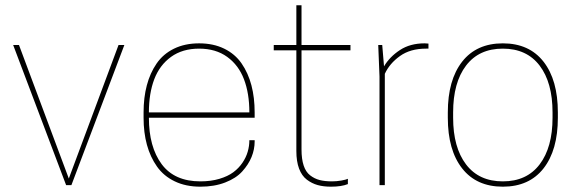

<svg xmlns="http://www.w3.org/2000/svg" viewBox="-20 -700 2184 726"><path d="M240.2 -24.9 428.2 -529.8H450.2L250 0H230L29.8 -529.8H51.8Z M942.9 -254.9H543Q543 -144.5 591.3 -79.3Q639.6 -14.2 737.8 -14.2Q777.3 -14.2 809.3 -23.7Q841.3 -33.2 862.1 -48.6Q882.8 -64 896.7 -84.5Q910.6 -105 916.7 -126.5Q922.9 -147.9 922.9 -169.9H942.9V-165Q942.9 -135.3 931.2 -106.4Q919.4 -77.6 896 -51.8Q872.6 -25.9 831.5 -10Q790.5 5.9 737.8 5.9Q682.6 5.9 640.9 -14.2Q599.1 -34.2 573.7 -70.1Q548.3 -106 535.6 -152.3Q522.9 -198.7 522.9 -254.9V-274.9Q522.9 -331.1 535.2 -377.4Q547.4 -423.8 572.3 -460Q597.2 -496.1 638.2 -516.1Q679.2 -536.1 732.9 -536.1Q786.6 -536.1 827.6 -516.1Q868.7 -496.1 893.6 -460Q918.5 -423.8 930.7 -377.4Q942.9 -331.1 942.9 -274.9ZM543 -274.9H922.9Q922.9 -346.7 902.6 -400.1Q882.3 -453.6 839.1 -484.9Q795.9 -516.1 732.9 -516.1Q669.9 -516.1 626.7 -484.9Q583.5 -453.6 563.2 -400.1Q543 -346.7 543 -274.9Z M1120.1 -529.8H1305.2V-509.8H1120.1V-134.8Q1120.1 -98.6 1128.2 -74.2Q1136.2 -49.8 1152.6 -37.1Q1168.9 -24.4 1188.5 -19.3Q1208 -14.2 1235.4 -14.2Q1252.4 -14.2 1270.5 -17.3Q1288.6 -20.5 1295.4 -23.9V-3.9Q1271 5.9 1231.4 5.9Q1203.1 5.9 1181.2 -0.2Q1159.2 -6.3 1140.1 -20.8Q1121.1 -35.2 1110.8 -62.5Q1100.6 -89.8 1100.6 -128.9V-509.8H1015.1V-529.8H1100.6V-680.2H1120.1Z M1585.4 -536.1 1600.1 -535.2V-516.1H1591.3Q1531.2 -516.1 1492.2 -488Q1453.1 -460 1435.1 -420.9V0H1415V-410.2L1410.2 -529.8H1425.3L1432.1 -449.2Q1453.6 -485.4 1492.2 -510.7Q1530.8 -536.1 1585.4 -536.1Z M1673.3 -254.9V-274.9Q1673.3 -397.5 1727.5 -466.8Q1781.7 -536.1 1881.3 -536.1Q1981 -536.1 2035.2 -466.8Q2089.4 -397.5 2089.4 -274.9V-254.9Q2089.4 -132.3 2035.2 -63.2Q1981 5.9 1881.3 5.9Q1781.7 5.9 1727.5 -63.2Q1673.3 -132.3 1673.3 -254.9ZM2069.3 -254.9V-274.9Q2069.3 -387.7 2020.5 -451.9Q1971.7 -516.1 1881.3 -516.1Q1791 -516.1 1742.2 -451.9Q1693.4 -387.7 1693.4 -274.9V-254.9Q1693.4 -142.6 1742.2 -78.4Q1791 -14.2 1881.3 -14.2Q1971.7 -14.2 2020.5 -78.4Q2069.3 -142.6 2069.3 -254.9Z"/></svg>

Font: Cooper Hewitt
Style: Thin
Weight: 701
Designer: Village Type and Design LLC
Foundry: Cooper Hewitt Smithsonian Design Museum
Version: 1.000